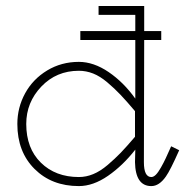

<svg xmlns="http://www.w3.org/2000/svg" viewBox="-20 -610 640 643"><path d="M38.1 -194.8Q38.1 -250 64.2 -297.6Q90.3 -345.2 137.9 -374Q185.5 -402.8 244.1 -402.8Q293.5 -402.8 343.8 -368.7Q394 -334.5 433.1 -279.8V-476.1H249V-505.9H433.1V-560.1H310.1V-589.8H462.9V-505.9H520V-476.1H462.9L461.9 -66.9Q461.9 -17.1 486.8 -17.1Q494.1 -17.1 502 -24.9Q509.8 -32.7 519 -49.1Q528.3 -65.4 535.2 -80.3Q542 -95.2 553.2 -120.1L580.1 -106.9Q550.3 -39.6 535.6 -19Q513.2 13.2 486.8 13.2Q433.6 13.2 432.1 -66.9L433.1 -108.9Q391.6 -55.7 341.8 -21.2Q292 13.2 244.1 13.2Q153.3 13.2 95.7 -44.2Q38.1 -101.6 38.1 -194.8ZM67.9 -194.8Q67.9 -113.3 116.9 -65.2Q166 -17.1 244.1 -17.1Q268.6 -17.1 292.2 -26.9Q315.9 -36.6 340.6 -57.6Q365.2 -78.6 384.3 -98.4Q403.3 -118.2 432.1 -151.9V-237.8Q403.3 -272 383.5 -292.7Q363.8 -313.5 339.6 -334Q315.4 -354.5 292 -363.8Q268.6 -373 244.1 -373Q168.9 -373 118.4 -320.1Q67.9 -267.1 67.9 -194.8Z"/></svg>

Font: Compagnon Light
Style: Regular
Weight: 400
Designer: Juliette Duhe, Lea Pradine
Foundry: Velvetyne Type Foundry
Version: Version 1.000;PS 001.000;hotconv 1.0.88;makeotf.lib2.5.64775